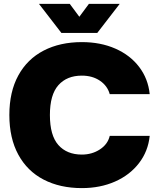

<svg xmlns="http://www.w3.org/2000/svg" viewBox="-20 -955 810 985"><path d="M28 -365Q28 -484 74 -568Q120 -652 204 -695.5Q288 -739 400 -739Q496 -739 572 -705.5Q648 -672 694 -611.5Q740 -551 748 -472H543Q531 -515 492.5 -541Q454 -567 400 -567Q323 -567 279.5 -518Q236 -469 236 -365Q236 -260 279.5 -211Q323 -162 400 -162Q452 -162 492.5 -188.5Q533 -215 543 -258H748Q740 -179 693 -118Q646 -57 570 -23.5Q494 10 400 10Q288 10 204 -33.5Q120 -77 74 -161.5Q28 -246 28 -365ZM180 -935H338L387 -869L436 -935H594L479 -786H295Z"/></svg>

Font: Mona Sans Black
Style: Regular
Weight: 900
Designer: Deni Anggara
Foundry: GitHub
Version: Version 2.000